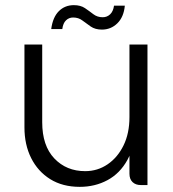

<svg xmlns="http://www.w3.org/2000/svg" viewBox="-20 -719 673 746"><path d="M483 -44V-546H553V0H527Q507 0 495 -11.5Q483 -23 483 -44ZM290 7Q223 7 175 -23Q127 -53 101 -105Q75 -157 75 -224V-546H144V-244Q144 -153 191 -103.5Q238 -54 311 -54Q359 -54 398 -80.5Q437 -107 460 -154Q483 -201 483 -264L504 -230Q504 -150 475 -97.5Q446 -45 397.5 -19Q349 7 290 7ZM376 -604Q350 -604 332.5 -616Q315 -628 300 -639.5Q285 -651 264 -651Q248 -651 236.5 -640Q225 -629 222 -606H179Q185 -652 208.5 -675.5Q232 -699 267 -699Q293 -699 310 -687.5Q327 -676 342.5 -664Q358 -652 379 -652Q396 -652 408 -663.5Q420 -675 423 -697H465Q461 -653 436 -628.5Q411 -604 376 -604Z"/></svg>

Font: Parkinsans Light
Style: Regular
Weight: 300
Designer: Red Stone, Indian Type Foundry
Foundry: Indian Type Foundry
Version: Version 1.000